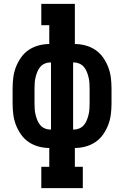

<svg xmlns="http://www.w3.org/2000/svg" viewBox="-20 -755 640 990"><path d="M193 215V105H234V8Q206 8 178.5 0.5Q151 -7 128 -22.5Q105 -38 88.5 -61.5Q72 -85 62 -111Q52 -137 48.5 -165Q45 -193 45 -221V-299Q45 -327 48.5 -355Q52 -383 62 -409Q72 -435 88.5 -458.5Q105 -482 128 -497.5Q151 -513 178.5 -520.5Q206 -528 234 -528V-625H193V-735H366V-528Q394 -528 421.5 -520.5Q449 -513 472 -497.5Q495 -482 511.5 -458.5Q528 -435 538 -409Q548 -383 551.5 -355Q555 -327 555 -299V-221Q555 -193 551.5 -165Q548 -137 538 -111Q528 -85 511.5 -61.5Q495 -38 472 -22.5Q449 -7 421.5 0.5Q394 8 366 8V105H407V215ZM238 -87H243V-433H238Q224 -433 210.5 -427Q197 -421 187.5 -410Q178 -399 172.5 -385Q167 -371 163.5 -357Q160 -343 159 -328.5Q158 -314 158 -299V-221Q158 -206 159 -191.5Q160 -177 163.5 -163Q167 -149 172.5 -135Q178 -121 187.5 -110Q197 -99 210.5 -93Q224 -87 238 -87ZM357 -87H362Q376 -87 389.5 -93Q403 -99 412.5 -110Q422 -121 427.5 -135Q433 -149 436.5 -163Q440 -177 441 -191.5Q442 -206 442 -221V-299Q442 -314 441 -328.5Q440 -343 436.5 -357Q433 -371 427.5 -385Q422 -399 412.5 -410Q403 -421 389.5 -427Q376 -433 362 -433H357Z"/></svg>

Font: Iosevka HT Extrabold Extended
Style: Regular
Weight: 800
Width: 7
Monospace: yes
Designer: Belleve Invis
Foundry: Belleve Invis
Version: Version 32.3.0; ttfautohint (v1.8.4)